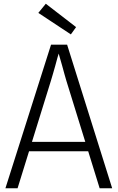

<svg xmlns="http://www.w3.org/2000/svg" viewBox="-20 -1007 631 1027"><path d="M359 -823 185 -938 225 -987 387 -862ZM9 0 253 -768H339L580 0H513L335 -575Q330 -590 324.5 -611.5Q319 -633 312.5 -655.5Q306 -678 300 -699Q294 -720 290 -734H298Q293 -720 287.5 -699Q282 -678 275.5 -655Q269 -632 263 -611Q257 -590 252 -574L74 0ZM119 -198V-248H469V-198Z"/></svg>

Font: Yaldevi Light
Style: Regular
Weight: 300
Designer: Sol Matas, Rajitha Manaperi, Kosala Senevirathne
Foundry: Mooniak
Version: Version 1.100